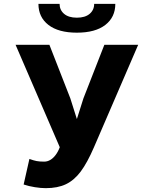

<svg xmlns="http://www.w3.org/2000/svg" viewBox="-20 -966 800 999"><path d="M237 -733 346 -454 408 -258H352L414 -454L523 -733H699L469 -200Q434 -119 400 -73.5Q366 -28 323 -7.5Q280 13 218 13Q193 13 161.5 8Q130 3 103 -6L133 -139Q155 -131 170.5 -128Q186 -125 210 -125Q226 -125 241 -133.5Q256 -142 269 -159Q282 -176 291 -200L61 -733ZM180 -946H290Q290 -914 313.5 -894Q337 -874 380 -874Q423 -874 446.5 -894Q470 -914 470 -946H580Q580 -876.6 528 -836.3Q476 -796 380 -796Q284 -796 232 -836.3Q180 -876.6 180 -946Z"/></svg>

Font: Kreadon
Style: Regular
Weight: 400
Designer: kohakuno
Foundry: StudioGnu
Version: Version 1.000;Glyphs 3.1.2 (3151)